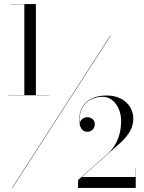

<svg xmlns="http://www.w3.org/2000/svg" viewBox="-20 -826 710 947"><path d="M22 -357V-356H223V-357H157V-806H32V-805H100V-357ZM524 -650 40 100H42L526 -650ZM649.5 101V2H648.5V47H384L561.5 -110.5C595 -140.5 637.5 -180.5 637.5 -240.5C637.5 -300.5 590.5 -355 506 -355C416.5 -355 361 -303.5 373 -215C376 -193 389 -176 410 -176C431 -176 447.5 -190.5 447.5 -214.5C447.5 -235.5 429 -248 411 -248C393.5 -248 377.5 -236 374 -220.5C365 -301.5 416 -348.5 487.5 -348.5C539 -348.5 577.5 -293 577.5 -229C577.5 -172.5 560.5 -111 509.5 -66L365 62V101Z"/></svg>

Font: Bodoni* 96pt
Style: Regular
Weight: 400
Version: Version 2.3